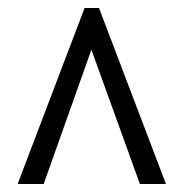

<svg xmlns="http://www.w3.org/2000/svg" viewBox="-20 -734 459 479"><path d="M24 -275 191 -714H227L394 -275H329L208 -610L89 -275Z"/></svg>

Font: Noto Serif ExtraCondensed
Style: Bold
Weight: 700
Width: 2
Designer: Monotype Design Team
Foundry: Monotype Imaging Inc.
Version: Version 2.014; ttfautohint (v1.8.4.7-5d5b)